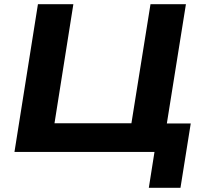

<svg xmlns="http://www.w3.org/2000/svg" viewBox="-20 -725 979 916"><path d="M690 171 717 0H49L161 -705H330L240 -137H607L698 -705H867L776 -136H890L841 171Z"/></svg>

Font: Nunito Sans 10pt SemiExpanded ExtraBold
Style: Italic
Weight: 800
Width: 6
Italic angle: -9°
Designer: Vernon Adams
Foundry: Vernon Adams
Version: Version 3.101;gftools[0.9.27]